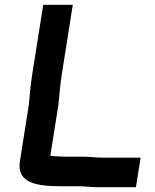

<svg xmlns="http://www.w3.org/2000/svg" viewBox="-20 -714 645 799"><path d="M99.9 -277 62.8 -43C47.8 51.5 140.3 61 236.3 61H303.3C332.3 61 358.6 65 387.7 65H545.7L565.2 -58H407.2C378.3 -58 351.6 -62 323.8 -62H255.8C245.2 -62 235.5 -62.3 227 -63C212.1 -63 201.1 -64.3 189.5 -66L223.2 -279C227.9 -321.6 230 -360.1 237 -404L282.9 -694H159.9L114 -404C107 -360.2 104.2 -319.5 99.9 -277Z"/></svg>

Font: Tape
Style: It
Weight: 500
Foundry: Cannot Into Space Fonts
Version: Version 0.97